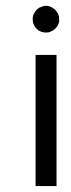

<svg xmlns="http://www.w3.org/2000/svg" viewBox="-20 -625 239 645"><path d="M166 -591.8C156.2 -599.6 147.5 -605.5 134.8 -605.5C127.9 -605.5 125 -604.5 118.2 -601.6C115.2 -600.6 112.3 -599.6 109.4 -597.7C107.4 -595.7 105.5 -593.8 102.5 -591.8C98.6 -586.9 95.7 -582 92.8 -577.1C90.8 -572.3 89.8 -567.4 89.8 -560.5C89.8 -556.6 90.8 -546.9 92.8 -543.9C93.8 -541 95.7 -538.1 96.7 -536.1C98.6 -533.2 100.6 -531.2 102.5 -529.3L109.4 -522.5C112.3 -521.5 115.2 -519.5 118.2 -518.6C123 -516.6 129.9 -515.6 134.8 -515.6C140.6 -515.6 146.5 -516.6 151.4 -519.5C159.2 -522.5 167 -529.3 171.9 -536.1C173.8 -538.1 174.8 -541 175.8 -543.9C176.8 -545.9 177.7 -548.8 178.7 -551.8V-560.5C178.7 -567.4 177.7 -572.3 175.8 -577.1C172.9 -582 169.9 -586.9 166 -591.8ZM169.9 0V-440.4H99.6V0Z"/></svg>

Font: My Font
Style: Regular
Weight: 400
Designer: Alfredo Marco Pradil
Version: Version 0.001